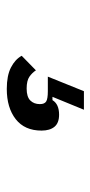

<svg xmlns="http://www.w3.org/2000/svg" viewBox="133 -198 273 580"><g transform="rotate(90 270.0 92.5)"><path d="M248 209Q208 209 183.5 196.5Q159 184 148 164L192 121Q199 132 211 140.5Q223 149 247 149Q272 149 283 138Q294 127 294 109Q294 95 286 90Q278 85 255 85H211L255 -24H311L272 71H282Q294 51 326 51Q351 51 362.5 65Q374 79 374 104Q374 155 339.5 182Q305 209 248 209Z"/></g></svg>

Font: IBM Plex Sans Condensed SemiBold
Style: Italic
Weight: 600
Width: 3
Italic angle: -11°
Designer: Mike Abbink, Paul van der Laan, Pieter van Rosmalen
Foundry: Bold Monday
Version: Version 1.3